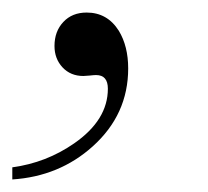

<svg xmlns="http://www.w3.org/2000/svg" viewBox="-75 -114 335 309"><path d="M-55.2 174.8V155.3Q-0.5 147.9 44.4 116.7Q98.6 79.1 98.6 28.8Q98.6 6.8 79.6 6.8Q76.2 6.8 69.3 7.6Q62.5 8.3 59.1 8.3Q38.6 8.3 25.6 -5.6Q12.7 -19.5 12.7 -40Q12.7 -63.5 26.9 -78.6Q41 -93.8 64.5 -93.8Q97.7 -93.8 116.2 -64.5Q131.3 -39.6 131.3 -3.9Q131.3 70.3 74.2 121.6Q20.5 169.9 -55.2 174.8Z"/></svg>

Font: Atsinvsda
Style: Italic
Weight: 400
Italic angle: -12°
Designer: Al Webster
Foundry: Al Webster and Michael Everson
Version: Version 2.000